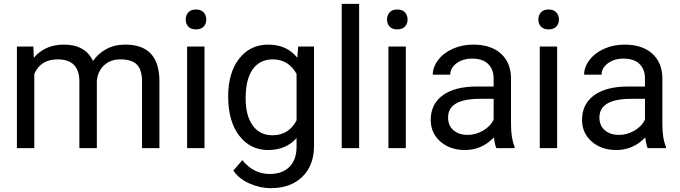

<svg xmlns="http://www.w3.org/2000/svg" viewBox="-20 -770 3536 998"><path d="M153.3 -528.3H67.9V0H158.2V-385.7C180 -436.2 220.5 -461.4 279.8 -461.4C355 -461.4 392.6 -423 392.6 -346.2V0H483.4V-350.6C487 -384.4 499.8 -411.4 522 -431.4C544.1 -451.4 571.9 -461.4 605.5 -461.4C646.2 -461.4 675.1 -452.1 692.4 -433.3C709.6 -414.6 718.3 -386.4 718.3 -348.6V0H808.6V-354C806.6 -476.7 747.7 -538.1 631.8 -538.1C593.4 -538.1 560.1 -530.3 532 -514.6C503.8 -499 481 -478.5 463.4 -453.1C436.7 -509.8 386.4 -538.1 312.5 -538.1C246.7 -538.1 194.5 -515.3 155.8 -469.7Z M1043 0V-528.3H952.6V0ZM945.3 -668.5C945.3 -653.8 949.8 -641.6 958.7 -631.8C967.7 -622.1 981 -617.2 998.5 -617.2C1016.1 -617.2 1029.5 -622.1 1038.6 -631.8C1047.7 -641.6 1052.2 -653.8 1052.2 -668.5C1052.2 -683.1 1047.7 -695.5 1038.6 -705.6C1029.5 -715.7 1016.1 -720.7 998.5 -720.7C981 -720.7 967.7 -715.7 958.7 -705.6C949.8 -695.5 945.3 -683.1 945.3 -668.5Z M1166 -268.6C1166 -182.6 1185.1 -114.7 1223.4 -64.9C1261.6 -15.1 1311.7 9.8 1373.5 9.8C1436 9.8 1485.4 -11.1 1521.5 -52.7V-7.3C1521.5 37.6 1509.2 72.4 1484.6 97.2C1460 121.9 1425.8 134.3 1381.8 134.3C1325.8 134.3 1278.5 110.4 1239.7 62.5L1192.9 116.7C1212.1 145 1239.9 167.3 1276.4 183.6C1312.8 199.9 1350.1 208 1388.2 208C1456.5 208 1511 188.3 1551.5 148.9C1592 109.5 1612.3 55.7 1612.3 -12.7V-528.3H1529.8L1525.4 -469.7C1489.3 -515.3 1439 -538.1 1374.5 -538.1C1311.7 -538.1 1261.2 -513.8 1223.1 -465.1C1185.1 -416.4 1166 -350.9 1166 -268.6ZM1256.8 -258.3C1256.8 -325.4 1269.2 -376 1293.9 -410.2C1318.7 -444.3 1353 -461.4 1397 -461.4C1452.3 -461.4 1493.8 -436.2 1521.5 -385.7V-144.5C1494.8 -92.8 1453 -66.9 1396 -66.9C1352.1 -66.9 1317.9 -83.9 1293.5 -117.9C1269 -151.9 1256.8 -198.7 1256.8 -258.3Z M1846.7 0V-750H1756.3V0Z M2089.4 0V-528.3H1999V0ZM1991.7 -668.5C1991.7 -653.8 1996.2 -641.6 2005.1 -631.8C2014.1 -622.1 2027.3 -617.2 2044.9 -617.2C2062.5 -617.2 2075.8 -622.1 2085 -631.8C2094.1 -641.6 2098.6 -653.8 2098.6 -668.5C2098.6 -683.1 2094.1 -695.5 2085 -705.6C2075.8 -715.7 2062.5 -720.7 2044.9 -720.7C2027.3 -720.7 2014.1 -715.7 2005.1 -705.6C1996.2 -695.5 1991.7 -683.1 1991.7 -668.5Z M2560.1 0H2654.8V-7.8C2642.4 -36.5 2636.2 -75 2636.2 -123.5V-366.7C2634.9 -420.1 2617 -462 2582.5 -492.4C2548 -522.9 2500.3 -538.1 2439.5 -538.1C2401 -538.1 2365.8 -530.9 2333.7 -516.6C2301.7 -502.3 2276.3 -482.8 2257.6 -458.3C2238.9 -433.7 2229.5 -408.2 2229.5 -381.8H2320.3C2320.3 -404.9 2331.2 -424.6 2353 -440.9C2374.8 -457.2 2401.9 -465.3 2434.1 -465.3C2470.9 -465.3 2498.7 -456 2517.6 -437.3C2536.5 -418.5 2545.9 -393.4 2545.9 -361.8V-320.3H2458C2382.2 -320.3 2323.3 -305.1 2281.5 -274.7C2239.7 -244.2 2218.8 -201.5 2218.8 -146.5C2218.8 -101.2 2235.4 -63.9 2268.8 -34.4C2302.2 -5 2344.9 9.8 2397 9.8C2455.2 9.8 2505.4 -12 2547.4 -55.7C2550.6 -29 2554.9 -10.4 2560.1 0ZM2410.2 -68.8C2380.5 -68.8 2356.3 -76.8 2337.4 -92.8C2318.5 -108.7 2309.1 -130.9 2309.1 -159.2C2309.1 -224 2364.4 -256.3 2475.1 -256.3H2545.9V-147.9C2534.5 -124.5 2516.1 -105.5 2490.7 -90.8C2465.3 -76.2 2438.5 -68.8 2410.2 -68.8Z M2876 0V-528.3H2785.6V0ZM2778.3 -668.5C2778.3 -653.8 2782.8 -641.6 2791.7 -631.8C2800.7 -622.1 2814 -617.2 2831.5 -617.2C2849.1 -617.2 2862.5 -622.1 2871.6 -631.8C2880.7 -641.6 2885.3 -653.8 2885.3 -668.5C2885.3 -683.1 2880.7 -695.5 2871.6 -705.6C2862.5 -715.7 2849.1 -720.7 2831.5 -720.7C2814 -720.7 2800.7 -715.7 2791.7 -705.6C2782.8 -695.5 2778.3 -683.1 2778.3 -668.5Z M3346.7 0H3441.4V-7.8C3429 -36.5 3422.9 -75 3422.9 -123.5V-366.7C3421.6 -420.1 3403.6 -462 3369.1 -492.4C3334.6 -522.9 3286.9 -538.1 3226.1 -538.1C3187.7 -538.1 3152.4 -530.9 3120.4 -516.6C3088.3 -502.3 3062.9 -482.8 3044.2 -458.3C3025.5 -433.7 3016.1 -408.2 3016.1 -381.8H3106.9C3106.9 -404.9 3117.8 -424.6 3139.6 -440.9C3161.5 -457.2 3188.5 -465.3 3220.7 -465.3C3257.5 -465.3 3285.3 -456 3304.2 -437.3C3323.1 -418.5 3332.5 -393.4 3332.5 -361.8V-320.3H3244.6C3168.8 -320.3 3109.9 -305.1 3068.1 -274.7C3026.3 -244.2 3005.4 -201.5 3005.4 -146.5C3005.4 -101.2 3022.1 -63.9 3055.4 -34.4C3088.8 -5 3131.5 9.8 3183.6 9.8C3241.9 9.8 3292 -12 3334 -55.7C3337.2 -29 3341.5 -10.4 3346.7 0ZM3196.8 -68.8C3167.2 -68.8 3142.9 -76.8 3124 -92.8C3105.1 -108.7 3095.7 -130.9 3095.7 -159.2C3095.7 -224 3151 -256.3 3261.7 -256.3H3332.5V-147.9C3321.1 -124.5 3302.7 -105.5 3277.3 -90.8C3252 -76.2 3225.1 -68.8 3196.8 -68.8Z"/></svg>

Font: Roboto1
Style: rg
Weight: 400
Designer: Google
Version: Version 2.137; 2017